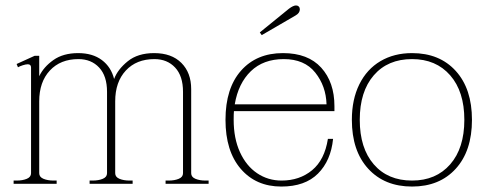

<svg xmlns="http://www.w3.org/2000/svg" viewBox="-20 -675 1785 705"><path d="M746 -12V0H588V-12H599Q621 -12 636.5 -18.5Q652 -25 652 -39V-338Q652 -396 623 -427Q594 -458 547 -458Q481 -458 442 -416Q403 -374 403 -303V-39Q403 -25 418.5 -18.5Q434 -12 456 -12H467V0H309V-12H320Q342 -12 357.5 -18.5Q373 -25 373 -39V-338Q373 -396 344 -427Q315 -458 268 -458Q202 -458 163 -416Q124 -374 124 -303V-39Q124 -25 139.5 -18.5Q155 -12 177 -12H188V0H30V-12H41Q63 -12 78.5 -18.5Q94 -25 94 -39V-427Q94 -439 82 -439Q75 -439 64 -435.5Q53 -432 46 -428L41 -440L107 -470H124V-395Q140 -429 176 -454.5Q212 -480 267 -480Q320 -480 354 -454.5Q388 -429 399 -385Q412 -420 449 -450Q486 -480 546 -480Q610 -480 646 -444Q682 -408 682 -348V-39Q682 -25 697.5 -18.5Q713 -12 735 -12Z M941 -546 934 -556 1041 -643Q1057 -655 1067 -655Q1073 -655 1077 -651Q1081 -647 1081 -641Q1081 -627 1065 -618ZM839 -267Q838 -257 838 -235Q838 -167 861 -116.5Q884 -66 924 -39Q964 -12 1014 -12Q1080 -12 1126 -50Q1172 -88 1184 -165H1203Q1195 -85 1147.5 -37.5Q1100 10 1013 10Q920 10 864 -55Q808 -120 808 -235Q808 -351 865 -415.5Q922 -480 1019 -480Q1111 -480 1159.5 -426.5Q1208 -373 1208 -285V-267ZM842 -292H1179Q1177 -359 1137.5 -408.5Q1098 -458 1022 -458Q947 -458 901 -413.5Q855 -369 842 -292Z M1272 -235Q1272 -310 1299.5 -365.5Q1327 -421 1377 -450.5Q1427 -480 1493 -480Q1594 -480 1653.5 -414.5Q1713 -349 1713 -235Q1713 -121 1653.5 -55.5Q1594 10 1493 10Q1392 10 1332 -55.5Q1272 -121 1272 -235ZM1685 -235Q1685 -339 1633 -398.5Q1581 -458 1493 -458Q1404 -458 1352.5 -398.5Q1301 -339 1301 -235Q1301 -131 1352.5 -71.5Q1404 -12 1493 -12Q1581 -12 1633 -71.5Q1685 -131 1685 -235Z"/></svg>

Font: Taviraj Thin
Style: Regular
Weight: 100
Designer: Katatrad Team
Foundry: CadsonDemak
Version: Version 1.030